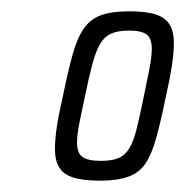

<svg xmlns="http://www.w3.org/2000/svg" viewBox="-20 -716 327 339"><path d="M157 -397Q127 -397 109.5 -402.5Q92 -408 84.5 -420.5Q77 -433 77 -453Q77 -470 80.5 -493Q84 -516 91 -546Q100 -590 108 -619Q116 -648 127.5 -665Q139 -682 158 -689Q177 -696 208 -696Q238 -696 255 -690.5Q272 -685 279.5 -672.5Q287 -660 287 -640Q287 -623 283.5 -600Q280 -577 273 -546Q264 -502 256 -473Q248 -444 237 -427.5Q226 -411 206.5 -404Q187 -397 157 -397ZM158 -432Q178 -432 189.5 -437Q201 -442 208.5 -454.5Q216 -467 221.5 -489.5Q227 -512 234 -546Q240 -575 244 -595.5Q248 -616 248 -630Q248 -648 239 -655Q230 -662 208 -662Q188 -662 176 -656.5Q164 -651 156.5 -638Q149 -625 143 -602.5Q137 -580 130 -546Q124 -518 120 -498Q116 -478 116 -464Q116 -446 125.5 -439Q135 -432 158 -432Z"/></svg>

Font: Saira Condensed ExtraLight
Style: Italic
Weight: 250
Width: 3
Italic angle: -12°
Designer: Hector Gatti with collaboration of the Omnibus-Type team
Foundry: Omnibus-Type
Version: Version 1.101